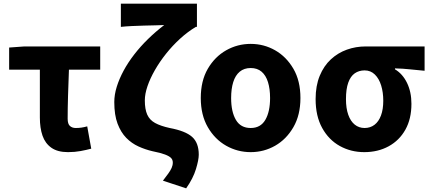

<svg xmlns="http://www.w3.org/2000/svg" viewBox="-20 -818 2355 1050"><path d="M352 14Q295 14 261 -10Q227 -34 212.5 -76Q198 -118 198 -175V-437H30V-558L113 -564H528V-437H357Q354 -363 352 -292.5Q350 -222 350 -169Q350 -140 362.5 -129Q375 -118 394 -118Q410 -118 424.5 -120Q439 -122 457 -127L479 -5Q453 2 421 8Q389 14 352 14Z M998 212 871 170Q888 148 900 131.5Q912 115 918.5 100.5Q925 86 925 71Q925 56 915.5 46Q906 36 882.5 27Q859 18 814 9Q775 0 737.5 -17Q700 -34 670.5 -64Q641 -94 623 -141.5Q605 -189 605 -260Q605 -300 618.5 -343.5Q632 -387 656 -431.5Q680 -476 714 -520Q748 -564 789.5 -604.5Q831 -645 878 -681Q860 -680 830.5 -679.5Q801 -679 767 -678Q733 -677 700 -675.5Q667 -674 641 -671V-798H1057V-671H1051Q1006 -644 964.5 -606Q923 -568 888 -524Q853 -480 827 -434.5Q801 -389 786.5 -346.5Q772 -304 772 -269Q772 -221 785 -191.5Q798 -162 828 -145.5Q858 -129 908 -118Q994 -102 1030.5 -69.5Q1067 -37 1067 28Q1067 56 1051.5 107Q1036 158 998 212Z M1351 14Q1279 14 1217 -21Q1155 -56 1116.5 -122.5Q1078 -189 1078 -282Q1078 -376 1116.5 -442Q1155 -508 1217 -543Q1279 -578 1351 -578Q1423 -578 1484.5 -543Q1546 -508 1584.5 -442Q1623 -376 1623 -282Q1623 -189 1584.5 -122.5Q1546 -56 1484.5 -21Q1423 14 1351 14ZM1351 -118Q1405 -118 1431 -162.5Q1457 -207 1457 -282Q1457 -332 1445.5 -369Q1434 -406 1410.5 -426Q1387 -446 1351 -446Q1315 -446 1291 -426Q1267 -406 1255.5 -369Q1244 -332 1244 -282Q1244 -207 1270 -162.5Q1296 -118 1351 -118Z M1972 14Q1899 14 1838.5 -19.5Q1778 -53 1742 -118Q1706 -183 1706 -276Q1706 -349 1728.5 -403.5Q1751 -458 1789.5 -493.5Q1828 -529 1877 -546.5Q1926 -564 1979 -564H2302V-431Q2256 -435 2220 -439Q2184 -443 2140 -444V-439Q2182 -414 2206 -364.5Q2230 -315 2230 -250Q2230 -168 2197 -109Q2164 -50 2105.5 -18Q2047 14 1972 14ZM1974 -118Q2005 -118 2028 -135.5Q2051 -153 2063.5 -186.5Q2076 -220 2076 -267Q2076 -313 2064.5 -350.5Q2053 -388 2030 -410.5Q2007 -433 1974 -433Q1943 -433 1920 -417Q1897 -401 1884.5 -366Q1872 -331 1872 -276Q1872 -226 1884.5 -190.5Q1897 -155 1920 -136.5Q1943 -118 1974 -118Z"/></svg>

Font: Noto Sans SC ExtraBold
Style: Regular
Weight: 800
Designer: Ryoko NISHIZUKA 西塚涼子 (kana, bopomofo & ideographs); Paul D. Hunt (Latin, Greek & Cyrillic); Sandoll Communications 산돌커뮤니
Foundry: Adobe
Version: Version 2.004-H2;hotconv 1.0.118;makeotfexe 2.5.65603